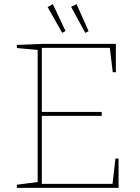

<svg xmlns="http://www.w3.org/2000/svg" viewBox="-20 -903 674 923"><path d="M521 -19 535 -141H550V0H61V-15L161 -28V-663L61 -672V-687L182 -692H537V-556H522L508 -673H181V-365H469V-346H181V-19ZM295 -754 279 -745 209 -869 234 -883ZM406 -753 390 -745 322 -870 348 -883Z"/></svg>

Font: Bitter Pro Thin
Style: Regular
Weight: 250
Designer: Sol Matas, and Bitter project Authors
Foundry: Sol Matas
Version: Version 1.010